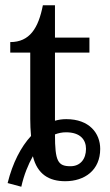

<svg xmlns="http://www.w3.org/2000/svg" viewBox="-20 -679 419 730"><path d="M61 31C71 -14 87 -53 105 -85C122 -16 167 10 228 10C302 10 361 -32 361 -113C361 -172 320 -226 232 -226C217 -226 203 -224 189 -220V-479H320V-536H189V-659H143C126 -572 93 -519 19 -519V-479H95V-227C95 -205 96 -184 98 -162C60 -121 28 -60 9 17ZM248 -47C200 -47 189 -66 189 -168C202 -173 216 -176 231 -176C286 -176 307 -147 307 -113C307 -75 286 -47 248 -47Z"/></svg>

Font: Noto Serif Thai
Style: Regular
Weight: 400
Designer: Monotype Design Team
Foundry: Monotype Imaging Inc.
Version: Version 1.901